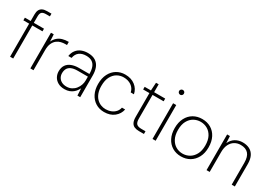

<svg xmlns="http://www.w3.org/2000/svg" viewBox="17 -1547 3359 2385"><g transform="rotate(30 1696.5 -354.0)"><path d="M106 0V-607Q106 -645 118 -669.5Q130 -694 155.5 -707Q181 -720 222 -720H284V-681H228Q187 -681 169 -664Q151 -647 151 -604V0ZM23 -474V-512H297V-474Z M397 0V-512H437L442 -411Q461 -451 489.5 -476Q518 -501 556.5 -512.5Q595 -524 646 -524V-479H621Q592 -479 561 -471.5Q530 -464 503 -443Q476 -422 459 -384.5Q442 -347 442 -288V0Z M891 12Q835 12 796.5 -10Q758 -32 738.5 -68Q719 -104 719 -145Q719 -201 743.5 -236.5Q768 -272 813 -289.5Q858 -307 917 -307H1067Q1067 -363 1052.5 -402.5Q1038 -442 1006 -463Q974 -484 922 -484Q862 -484 823.5 -455.5Q785 -427 775 -369H728Q736 -421 763.5 -456Q791 -491 832.5 -507.5Q874 -524 922 -524Q991 -524 1033 -496.5Q1075 -469 1093.5 -421.5Q1112 -374 1112 -313V0H1072L1067 -101Q1059 -85 1045.5 -65.5Q1032 -46 1011 -28.5Q990 -11 960.5 0.5Q931 12 891 12ZM896 -28Q938 -28 970 -45Q1002 -62 1023.5 -89.5Q1045 -117 1056 -149Q1067 -181 1067 -212V-269H921Q863 -269 829 -253Q795 -237 781 -209.5Q767 -182 767 -146Q767 -114 782 -87Q797 -60 826.5 -44Q856 -28 896 -28Z M1458 12Q1389 12 1335.5 -21.5Q1282 -55 1252 -115Q1222 -175 1222 -254Q1222 -338 1253 -398.5Q1284 -459 1337.5 -491.5Q1391 -524 1458 -524Q1544 -524 1601 -480Q1658 -436 1672 -365H1626Q1614 -421 1568.5 -452.5Q1523 -484 1458 -484Q1408 -484 1365 -459Q1322 -434 1295.5 -383.5Q1269 -333 1269 -254Q1269 -196 1284.5 -153.5Q1300 -111 1327 -83Q1354 -55 1388 -41.5Q1422 -28 1458 -28Q1499 -28 1534.5 -42Q1570 -56 1594 -82.5Q1618 -109 1626 -147H1672Q1658 -78 1602 -33Q1546 12 1458 12Z M1955 0Q1916 0 1888 -12Q1860 -24 1845.5 -53.5Q1831 -83 1831 -133V-474H1741V-512H1831L1838 -626H1876V-513H2035V-474H1876V-134Q1876 -81 1896.5 -60Q1917 -39 1967 -39H2026V0Z M2149 0V-512H2194V0ZM2172 -647Q2158 -647 2147.5 -657Q2137 -667 2137 -682Q2137 -696 2147.5 -706Q2158 -716 2172 -716Q2186 -716 2196 -706.5Q2206 -697 2206 -682Q2206 -667 2196 -657Q2186 -647 2172 -647Z M2561 12Q2491 12 2436.5 -20.5Q2382 -53 2351 -113.5Q2320 -174 2320 -256Q2320 -339 2351.5 -399.5Q2383 -460 2438 -492Q2493 -524 2563 -524Q2634 -524 2688.5 -492Q2743 -460 2774 -400Q2805 -340 2805 -256Q2805 -173 2773 -113Q2741 -53 2686.5 -20.5Q2632 12 2561 12ZM2561 -28Q2614 -28 2658.5 -53.5Q2703 -79 2730.5 -130Q2758 -181 2758 -256Q2758 -333 2731 -383.5Q2704 -434 2659.5 -459Q2615 -484 2563 -484Q2511 -484 2466.5 -459Q2422 -434 2394.5 -383.5Q2367 -333 2367 -256Q2367 -181 2394 -130Q2421 -79 2465 -53.5Q2509 -28 2561 -28Z M2924 0V-512H2964L2969 -413Q2994 -469 3040.5 -496.5Q3087 -524 3144 -524Q3199 -524 3241 -503Q3283 -482 3306.5 -437Q3330 -392 3330 -320V0H3285V-313Q3285 -401 3247.5 -442.5Q3210 -484 3137 -484Q3089 -484 3051 -461Q3013 -438 2991 -394Q2969 -350 2969 -285V0Z"/></g></svg>

Font: DM Sans 12pt ExtraLight
Style: Regular
Weight: 250
Version: Version 4.004;gftools[0.9.30]